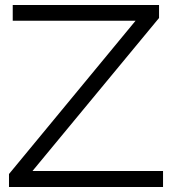

<svg xmlns="http://www.w3.org/2000/svg" viewBox="-20 -749 689 769"><path d="M16 0V-52L523 -666H31V-729H617V-677L110 -64H633V0Z"/></svg>

Font: BDO Grotesk Light
Style: Regular
Weight: 300
Designer: Deni Anggara
Foundry: Lokal Container
Version: Version 2.000